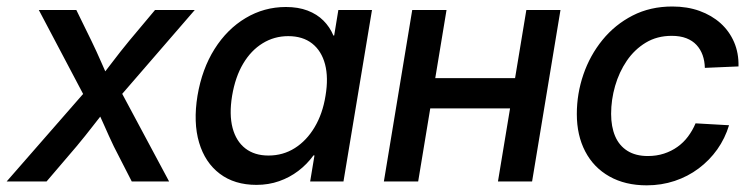

<svg xmlns="http://www.w3.org/2000/svg" viewBox="-48 -553 2289 585"><path d="M-27.8 0 235.4 -301.3 223.1 -232.9 70.3 -522.5H184.6L230.5 -428.7Q246.6 -395.5 260.5 -363.5Q274.4 -331.5 288.6 -299.8H244.6Q270 -331.5 294.2 -363.5Q318.4 -395.5 345.7 -428.7L424.3 -522.5H545.4L294.4 -232.4L306.6 -300.3L467.3 0H353.5L298.8 -106.9Q283.2 -139.6 269.8 -170.4Q256.3 -201.2 241.2 -231.9H284.2Q259.8 -201.2 236.1 -170.4Q212.4 -139.6 185.1 -106.9L93.8 0Z M733.4 10.3Q666.5 10.3 621.6 -23.7Q576.7 -57.6 558.6 -118.7Q540.5 -179.7 553.7 -261.2Q567.4 -342.8 605.7 -403.6Q644 -464.4 700.4 -498Q756.8 -531.7 823.2 -531.7Q860.4 -531.7 889.2 -520.8Q918 -509.8 937.5 -490.2Q957 -470.7 967.8 -444.8H970.2L982.9 -522.5H1085.4L998.5 0H897L910.2 -79.6H907.2Q887.2 -52.2 860.8 -32.2Q834.5 -12.2 802.5 -1Q770.5 10.3 733.4 10.3ZM770 -79.1Q814.5 -79.1 850.3 -101.8Q886.2 -124.5 910.6 -165.5Q935.1 -206.5 943.8 -261.2Q953.1 -316.4 942.4 -357.2Q931.6 -397.9 903.1 -420.4Q874.5 -442.9 830.1 -442.9Q787.6 -442.9 752.2 -421.1Q716.8 -399.4 692.9 -359.1Q668.9 -318.8 659.2 -261.2Q649.9 -204.1 660.6 -163.3Q671.4 -122.6 699.5 -100.8Q727.5 -79.1 770 -79.1Z M1546.9 -314.9 1531.7 -222.7H1236.3L1251.5 -314.9ZM1312.5 -522.5 1226.1 0H1121.6L1208 -522.5ZM1659.7 -522.5 1573.2 0H1469.2L1555.7 -522.5Z M1922.4 11.7Q1856.9 11.7 1808.8 -15.4Q1760.7 -42.5 1735.1 -91.6Q1709.5 -140.6 1709.5 -205.6Q1709.5 -267.6 1729.5 -325.9Q1749.5 -384.3 1787.6 -431.2Q1825.7 -478 1879.4 -505.6Q1933.1 -533.2 2000.5 -533.2Q2045.9 -533.2 2083.3 -519.8Q2120.6 -506.3 2147.5 -482.2Q2174.3 -458 2188.7 -424.6Q2203.1 -391.1 2202.1 -350.6L2099.6 -346.2Q2099.1 -367.2 2092.8 -385Q2086.4 -402.8 2074.2 -416Q2062 -429.2 2043.2 -436.5Q2024.4 -443.8 1998.5 -443.8Q1954.1 -443.8 1919.7 -423.1Q1885.3 -402.3 1861.8 -367.9Q1838.4 -333.5 1826.2 -291.3Q1814 -249 1814 -206.1Q1814 -167 1826.2 -138.2Q1838.4 -109.4 1863.5 -93.5Q1888.7 -77.6 1925.8 -77.6Q1952.6 -77.6 1975.1 -85Q1997.6 -92.3 2016.1 -105.5Q2034.7 -118.7 2048.3 -137Q2062 -155.3 2071.3 -177.2L2173.3 -171.4Q2161.1 -131.3 2137.5 -97.9Q2113.8 -64.5 2080.8 -39.8Q2047.9 -15.1 2007.6 -1.7Q1967.3 11.7 1922.4 11.7Z"/></svg>

Font: Inter 28pt Medium
Style: Italic
Weight: 500
Italic angle: -9.3988°
Designer: Rasmus Andersson
Foundry: rsms
Version: Version 4.001;git-66647c0bb